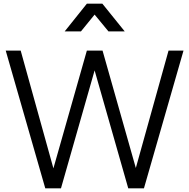

<svg xmlns="http://www.w3.org/2000/svg" viewBox="-20 -1019 1024 1039"><path d="M225 0H310L492 -638L674 0H759L973 -745H892L715 -110L535 -745H450L269 -108L92 -745H11ZM330 -849H418L492 -940L567 -849H655L534 -999H450Z"/></svg>

Font: Mluvka
Style: Regular
Weight: 400
Designer: Modified by Jiří Krblich, Original typeface by Gumpita Rahayu
Foundry: Gumpita Rahayu & Jiří Krblich
Version: Version 2.000;Glyphs 3.1.1 (3134)